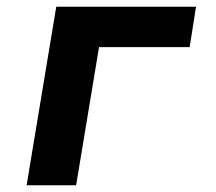

<svg xmlns="http://www.w3.org/2000/svg" viewBox="-20 -550 640 570"><path d="M59 0 147 -530H562L543 -410H274L206 0Z"/></svg>

Font: Iosevka Curly HvExObl
Style: Regular
Weight: 900
Width: 7
Italic angle: -9°
Monospace: yes
Designer: Belleve Invis
Foundry: Belleve Invis
Version: Version 11.1.0; ttfautohint (v1.8.3)